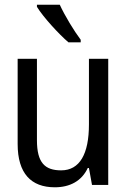

<svg xmlns="http://www.w3.org/2000/svg" viewBox="-20 -786 540 816"><path d="M271 -606H323V-617C295 -654 255 -720 234 -766H137V-757C163 -714 231 -640 271 -606ZM213 10C276 10 327 -16 353 -72H358L371 0H440V-536H358V-257C358 -132 319 -62 240 -62C171 -62 137 -94 137 -190V-536H55V-174C55 -49 112 10 213 10Z"/></svg>

Font: Noto Sans Mono ExtraCondensed
Style: Regular
Weight: 400
Width: 2
Designer: Monotype Design Team
Foundry: Monotype Imaging Inc.
Version: Version 2.014